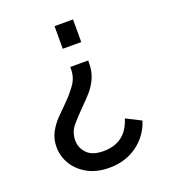

<svg xmlns="http://www.w3.org/2000/svg" viewBox="-138 -857 844 957"><g transform="rotate(-20 284.0 -378.5)"><path d="M262 -637V-757H360V-637ZM279 0Q212 0 164 -26.5Q116 -53 90.5 -95.5Q65 -138 65 -187Q65 -230 83 -263.5Q101 -297 128.5 -325.5Q156 -354 184 -381Q216 -413 241 -448Q266 -483 266 -528V-539H361V-526Q361 -481 345.5 -446.5Q330 -412 306 -384.5Q282 -357 257 -333Q222 -298 193 -264.5Q164 -231 164 -186Q164 -147 192 -117.5Q220 -88 279 -88Q398 -88 434 -205L513 -165Q489 -90 426.5 -45Q364 0 279 0Z"/></g></svg>

Font: Plus Jakarta Text
Style: Regular
Weight: 400
Designer: Gumpita Rahayu
Foundry: Tokotype Studio
Version: Version 1.000